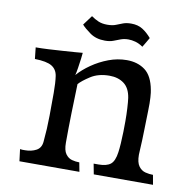

<svg xmlns="http://www.w3.org/2000/svg" viewBox="-72 -690 766 763"><g transform="rotate(10 311.0 -309.0)"><path d="M55 0 49 -48Q54 -47 59 -47Q64 -47 69 -47Q95 -47 114.5 -57.5Q134 -68 136 -94Q141 -145 141.5 -199Q142 -253 142 -291Q142 -333 138 -359Q134 -385 113.5 -397.5Q93 -410 45 -411L40 -457Q63 -457 91.5 -458.5Q120 -460 148.5 -462Q177 -464 198.5 -465.5Q220 -467 228 -468Q228 -463 225.5 -444.5Q223 -426 220 -406Q217 -386 214 -376Q235 -400 266 -421.5Q297 -443 333 -456.5Q369 -470 406 -470Q450 -470 480 -447.5Q510 -425 520 -370Q522 -362 523.5 -340Q525 -318 524 -287L522 -207Q521 -161 519.5 -140Q518 -119 518 -108Q518 -77 529 -62Q540 -47 556 -43Q572 -39 587 -39L594 0H355L347 -42H367Q399 -42 415 -54.5Q431 -67 436 -104Q438 -118 439.5 -140.5Q441 -163 441.5 -187Q442 -211 442 -229Q442 -257 440.5 -283Q439 -309 437 -323Q431 -362 407.5 -379.5Q384 -397 349 -397Q304 -397 273 -377Q242 -357 229 -342Q227 -285 225.5 -222.5Q224 -160 224 -105Q224 -74 234.5 -59.5Q245 -45 260 -41Q275 -37 290 -37L297 0ZM306 -531Q270 -531 245.5 -548.5Q221 -566 210 -579L239 -618Q253 -608 268 -601.5Q283 -595 304 -595Q325 -595 338.5 -600.5Q352 -606 365.5 -611Q379 -616 398 -616Q425 -616 444 -604Q463 -592 480 -572Q476 -565 469 -553Q462 -541 457 -533Q441 -544 426 -548Q411 -552 398 -552Q381 -552 367.5 -547Q354 -542 340 -536.5Q326 -531 306 -531Z"/></g></svg>

Font: Maname
Style: Regular
Weight: 400
Designer: Pathum Egodawatta
Foundry: mooniak
Version: Version 1.000; ttfautohint (v1.8.4.7-5d5b)